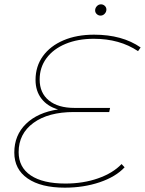

<svg xmlns="http://www.w3.org/2000/svg" viewBox="-20 -863 669 886"><path d="M163 -496Q163 -434 205.5 -399.5Q248 -365 324 -365H488L484 -346H321Q203 -346 134.5 -296Q66 -246 66 -161Q66 -91 122 -53.5Q178 -16 282 -16Q364 -16 432.5 -40Q501 -64 541 -106L555 -91Q514 -47 440 -22Q366 3 279 3Q169 3 107.5 -39.5Q46 -82 46 -159Q46 -239 100 -291.5Q154 -344 248 -358Q199 -372 171.5 -407.5Q144 -443 144 -494Q144 -557 178 -604Q212 -651 273 -677Q334 -703 414 -703Q544 -703 629 -644L617 -627Q532 -684 413 -684Q339 -684 282.5 -660.5Q226 -637 194.5 -594.5Q163 -552 163 -496ZM419 -815Q419 -826 427 -834.5Q435 -843 446 -843Q456 -843 463.5 -836Q471 -829 471 -819Q471 -808 463 -799.5Q455 -791 444 -791Q434 -791 426.5 -798Q419 -805 419 -815Z"/></svg>

Font: Montserrat Alternates Thin
Style: Italic
Weight: 250
Italic angle: -11.3°
Designer: Julieta Ulanovsky
Foundry: Julieta Ulanovsky
Version: Version 7.200